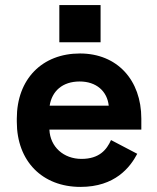

<svg xmlns="http://www.w3.org/2000/svg" viewBox="-20 -720 617 754"><path d="M296 14C432 14 491 -63 519 -116L416 -170C399 -132 370 -96 300 -96C230 -96 177 -143 174 -211H535V-254C535 -406 440 -510 294 -510C146 -510 46 -410 46 -254V-242C46 -86 147 14 296 14ZM175 -305C184 -362 225 -400 293 -400C358 -400 401 -362 407 -305ZM213 -554H375V-700H213Z"/></svg>

Font: Meta Space
Style: Bold
Weight: 700
Designer: Meta Pool / Florian Karsten
Foundry: Meta Pool / Florian Karsten
Version: Version 2.000;Glyphs 3.1.1 (3137)